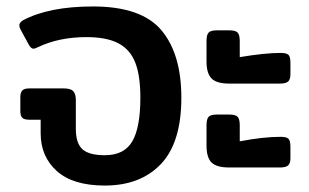

<svg xmlns="http://www.w3.org/2000/svg" viewBox="-20 -560 959 595"><path d="M106 -147V-189H71Q55 -189 49 -195Q43 -201 43 -217V-259Q43 -273 49 -279.5Q55 -286 70 -286H178Q199 -286 207 -277.5Q215 -269 215 -250V-161Q215 -116 235.5 -97.5Q256 -79 305 -79Q365 -79 390 -122Q415 -165 415 -257Q415 -326 399 -366.5Q383 -407 346.5 -426Q310 -445 248 -445Q163 -445 98 -414Q88 -409 84 -409Q76 -409 69 -422L44 -468Q40 -475 40 -482Q40 -490 51 -497Q132 -540 268 -540Q418 -540 480 -466.5Q542 -393 542 -257Q542 -118 478.5 -51.5Q415 15 305 15Q206 15 156 -30Q106 -75 106 -147Z M620 -369V-433Q620 -452 626.5 -459Q633 -466 652 -466H691Q710 -466 716.5 -459Q723 -452 723 -432V-383Q801 -396 849 -396Q868 -396 874 -390Q880 -384 880 -366V-330Q880 -314 873 -307.5Q866 -301 848 -301H690Q651 -301 635.5 -317Q620 -333 620 -369ZM620 -109V-172Q620 -191 626.5 -198Q633 -205 652 -205H691Q710 -205 716.5 -198Q723 -191 723 -171V-122Q796 -136 849 -136Q868 -136 874 -130Q880 -124 880 -105V-69Q880 -54 873 -47.5Q866 -41 848 -41H690Q651 -41 635.5 -56.5Q620 -72 620 -109Z"/></svg>

Font: Mitr
Style: Regular
Weight: 400
Designer: Thanarat Vachiruckul
Foundry: Cadson Demak
Version: Version 1.002